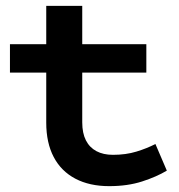

<svg xmlns="http://www.w3.org/2000/svg" viewBox="-20 -622 611 656"><path d="M353 14Q286 14 237.5 -11.5Q189 -37 163.5 -85.5Q138 -134 138 -203V-602H261V-204Q261 -167 273.5 -142.5Q286 -118 309.5 -105.5Q333 -93 366 -93Q410 -93 446 -104Q482 -115 511 -130L550 -39Q515 -18 465.5 -2Q416 14 353 14ZM14 -374V-471H480V-374Z"/></svg>

Font: BioRhyme SemiExpanded SemiBold
Style: Regular
Weight: 600
Width: 6
Designer: Aoife Mooney
Foundry: Aoife Mooney Type
Version: Version 1.600;gftools[0.9.33]